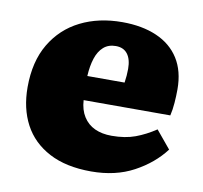

<svg xmlns="http://www.w3.org/2000/svg" viewBox="-66 -600 724 685"><g transform="rotate(10 296.0 -258.0)"><path d="M306 14Q215 14 153.5 -18.5Q92 -51 61.5 -108.5Q31 -166 31 -243Q31 -336 69 -400Q107 -464 173 -497Q239 -530 324 -530Q396 -530 449 -507Q502 -484 530.5 -439Q559 -394 559 -328Q559 -304 557 -278.5Q555 -253 550 -232H236Q238 -197 253.5 -172.5Q269 -148 295 -136Q321 -124 356 -124Q405 -124 441.5 -137.5Q478 -151 514 -175L567 -111Q526 -57 460 -21.5Q394 14 306 14ZM234 -319H369Q371 -333 372 -345Q373 -357 373 -369Q373 -404 358.5 -423Q344 -442 316 -442Q289 -442 271.5 -426.5Q254 -411 245 -383.5Q236 -356 234 -319Z"/></g></svg>

Font: Literata 18pt ExtraBold
Style: Regular
Weight: 800
Designer: Latin by Veronika Burian and Jose Scaglione. Greek by Irene Vlachou. Cyrillic by Vera Evstafieva.
Foundry: TypeTogether
Version: Version 3.103;gftools[0.9.29]